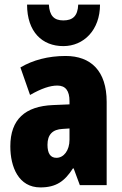

<svg xmlns="http://www.w3.org/2000/svg" viewBox="-20 -807 534 837"><path d="M416 -787H321C319 -736 296 -718 256 -718C215 -718 196 -739 193 -787H98C98 -668 164 -606 256 -606C345 -606 416 -676 416 -787ZM266 -563C190 -563 123 -545 69 -513L111 -393C160 -421 198 -434 230 -434C266 -434 283 -411 283 -366V-352L211 -349C90 -344 25 -287 25 -169C25 -79 61 10 156 10C225 10 262 -17 298 -73H301L328 0H445V-363C445 -498 376 -563 266 -563ZM253 -245 283 -247V-198C283 -151 258 -119 226 -119C200 -119 187 -138 187 -176C187 -220 209 -243 253 -245Z"/></svg>

Font: Noto Sans Ethiopic ExtraCondensed Black
Style: Regular
Weight: 900
Width: 2
Designer: Monotype Design Team
Foundry: Monotype Imaging Inc.
Version: Version 2.102